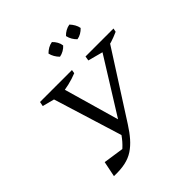

<svg xmlns="http://www.w3.org/2000/svg" viewBox="-225 -1031 1203 1203"><g transform="rotate(-45 376.5 -429.5)"><path d="M101 5 122 -98 284 -74 230 -55Q264 -80 290.5 -110.5Q317 -141 347 -190L628 -641H685L680 -613L392 -163Q364 -119 335.5 -86.5Q307 -54 274.5 -32.5Q242 -11 200 -2Q158 7 101 5ZM324 -119 170 -617 174 -641H253L378 -204ZM218 -589 96 -621 102 -651H385L381 -627Q344 -612 303.5 -602.5Q263 -593 218 -589ZM620 -589 500 -621 505 -651H753L748 -627Q712 -611 683 -602Q654 -593 620 -589ZM420 -864Q434 -851 443.5 -834Q453 -817 455 -799Q444 -786 426.5 -776Q409 -766 391 -763Q377 -777 367.5 -793.5Q358 -810 354 -828Q368 -842 384.5 -851.5Q401 -861 420 -864ZM575 -864Q588 -850 597.5 -833.5Q607 -817 610 -799Q597 -785 580.5 -775.5Q564 -766 546 -763Q533 -775 523 -792Q513 -809 509 -828Q522 -842 539 -851.5Q556 -861 575 -864Z"/></g></svg>

Font: Piazzolla 24pt
Style: Italic
Weight: 400
Italic angle: -11.3°
Designer: Juan Pablo del Peral
Foundry: Huerta Tipografica
Version: Version 2.005